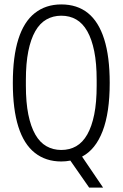

<svg xmlns="http://www.w3.org/2000/svg" viewBox="-20 -718 554 868"><path d="M383 130 298 8Q288 10 278 11Q268 12 257 12Q187 12 137.5 -27Q88 -66 63 -145Q38 -224 38 -343Q38 -462 63 -541Q88 -620 137.5 -659Q187 -698 257 -698Q329 -698 377.5 -659Q426 -620 451 -541Q476 -462 476 -343Q476 -209 444 -125.5Q412 -42 351 -10L446 130ZM257 -40Q295 -40 324.5 -57Q354 -74 374.5 -110Q395 -146 406 -200.5Q417 -255 417 -331V-356Q417 -432 406 -486.5Q395 -541 374.5 -577Q354 -613 324.5 -630Q295 -647 257 -647Q220 -647 190 -630Q160 -613 139.5 -577Q119 -541 108 -486.5Q97 -432 97 -356V-331Q97 -255 108 -200.5Q119 -146 139.5 -110Q160 -74 190 -57Q220 -40 257 -40Z"/></svg>

Font: Archivo ExtraCondensed ExtraLight
Style: Regular
Weight: 250
Width: 2
Designer: Hector Gatti
Foundry: Omnibus-Type
Version: Version 2.001